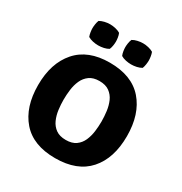

<svg xmlns="http://www.w3.org/2000/svg" viewBox="-176 -868 955 1010"><g transform="rotate(30 302.0 -362.5)"><path d="M32.5 -274.5Q32.5 -407.5 101.2 -486.2Q170 -565 301.5 -565Q435.5 -565 503.8 -486.5Q572 -408 572 -274.5Q572 -140 503.5 -62.8Q435 14.5 301.5 14.5Q168 14.5 100.2 -63.5Q32.5 -141.5 32.5 -274.5ZM187 -274.5Q187 -245 191 -214Q195 -183 207 -156.2Q219 -129.5 242 -113Q265 -96.5 302.5 -96.5Q340 -96.5 363 -113Q386 -129.5 397.8 -156.2Q409.5 -183 413.5 -214Q417.5 -245 417.5 -274.5Q417.5 -304 413.5 -335.5Q409.5 -367 397.8 -393.8Q386 -420.5 363 -437.2Q340 -454 302.5 -454Q265 -454 242 -437.2Q219 -420.5 207 -393.8Q195 -367 191 -335.5Q187 -304 187 -274.5ZM130.5 -676.5Q130.5 -686.5 132.5 -700Q134.5 -713.5 139 -725Q151.5 -732.5 168.5 -736.5Q185.5 -740.5 201.5 -740.5Q217.5 -740.5 234.8 -736.5Q252 -732.5 264 -725Q269 -713.5 271 -700Q273 -686.5 273 -676.5Q273 -666.5 271 -652.8Q269 -639 264 -627.5Q252 -620 234.8 -616.2Q217.5 -612.5 201.5 -612.5Q185.5 -612.5 168.5 -616.2Q151.5 -620 139 -627.5Q134.5 -639 132.5 -652.8Q130.5 -666.5 130.5 -676.5ZM330 -676.5Q330 -686.5 332 -700Q334 -713.5 339 -725Q351 -732.5 368.2 -736.5Q385.5 -740.5 401.5 -740.5Q417.5 -740.5 434.5 -736.5Q451.5 -732.5 464 -725Q468.5 -713.5 470.5 -700Q472.5 -686.5 472.5 -676.5Q472.5 -666.5 470.5 -652.8Q468.5 -639 464 -627.5Q451.5 -620 434.5 -616.2Q417.5 -612.5 401.5 -612.5Q385.5 -612.5 368.2 -616.2Q351 -620 339 -627.5Q334 -639 332 -652.8Q330 -666.5 330 -676.5Z"/></g></svg>

Font: Signika Negative SC
Style: Bold
Weight: 700
Designer: Anna Giedryś
Foundry: Anna Giedryś
Version: Version 2.000; ttfautohint (v1.8.3) -l 8 -r 50 -G 200 -x 9 -